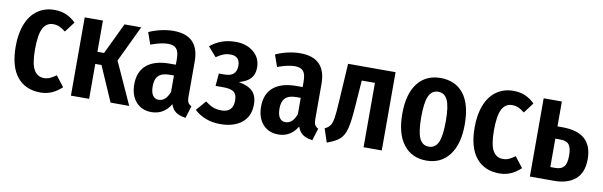

<svg xmlns="http://www.w3.org/2000/svg" viewBox="-42 -903 4013 1278"><g transform="rotate(10 1964.5 -264.0)"><path d="M392 -483 339 -413Q317 -431 297.5 -439.5Q278 -448 255 -448Q210 -448 187 -405.5Q164 -363 164 -262Q164 -164 187.5 -124Q211 -84 255 -84Q277 -84 295 -92Q313 -100 337 -117L392 -46Q328 15 249 15Q147 15 90.5 -54.5Q34 -124 34 -260Q34 -348 60 -412Q86 -476 134.5 -509.5Q183 -543 247 -543Q290 -543 325 -528.5Q360 -514 392 -483Z M835 -529 718 -284 847 0H721L618 -236H576V0H453V-529H576V-318H621L722 -529Z M1255 -69 1230 13Q1189 8 1164.5 -9Q1140 -26 1128 -61Q1082 15 999 15Q933 15 894 -29.5Q855 -74 855 -148Q855 -234 908.5 -279Q962 -324 1064 -324H1105V-361Q1105 -411 1087.5 -431.5Q1070 -452 1031 -452Q984 -452 914 -426L886 -506Q926 -524 969 -533.5Q1012 -543 1051 -543Q1225 -543 1225 -367V-128Q1225 -102 1232 -89.5Q1239 -77 1255 -69ZM1105 -140V-251H1076Q1025 -251 1001.5 -228Q978 -205 978 -157Q978 -116 992 -95Q1006 -74 1032 -74Q1080 -74 1105 -140Z M1641 -398Q1641 -353 1616.5 -325.5Q1592 -298 1538 -283Q1602 -272 1632.5 -241.5Q1663 -211 1663 -154Q1663 -72 1608.5 -29Q1554 14 1464 14Q1359 14 1288 -51L1346 -118Q1377 -95 1401 -86Q1425 -77 1456 -77Q1535 -77 1535 -158Q1535 -199 1513.5 -215Q1492 -231 1445 -231H1390L1397 -316H1435Q1476 -316 1496 -334Q1516 -352 1516 -389Q1516 -454 1452 -454Q1426 -454 1404.5 -445.5Q1383 -437 1357 -419L1301 -483Q1337 -513 1379 -528Q1421 -543 1473 -543Q1545 -543 1593 -503.5Q1641 -464 1641 -398Z M2112 -69 2087 13Q2046 8 2021.5 -9Q1997 -26 1985 -61Q1939 15 1856 15Q1790 15 1751 -29.5Q1712 -74 1712 -148Q1712 -234 1765.5 -279Q1819 -324 1921 -324H1962V-361Q1962 -411 1944.5 -431.5Q1927 -452 1888 -452Q1841 -452 1771 -426L1743 -506Q1783 -524 1826 -533.5Q1869 -543 1908 -543Q2082 -543 2082 -367V-128Q2082 -102 2089 -89.5Q2096 -77 2112 -69ZM1962 -140V-251H1933Q1882 -251 1858.5 -228Q1835 -205 1835 -157Q1835 -116 1849 -95Q1863 -74 1889 -74Q1937 -74 1962 -140Z M2554 -529V0H2431V-435H2342L2329 -257Q2322 -156 2309.5 -107Q2297 -58 2269.5 -33Q2242 -8 2184 12L2154 -79Q2179 -91 2190.5 -108Q2202 -125 2207.5 -159.5Q2213 -194 2217 -265L2233 -529Z M3068 -265Q3068 -133 3012 -59Q2956 15 2857 15Q2758 15 2702 -57.5Q2646 -130 2646 -265Q2646 -399 2702 -471Q2758 -543 2857 -543Q2957 -543 3012.5 -473Q3068 -403 3068 -265ZM2774 -265Q2774 -164 2794 -121.5Q2814 -79 2857 -79Q2900 -79 2920 -121.5Q2940 -164 2940 -265Q2940 -366 2920 -408Q2900 -450 2857 -450Q2814 -450 2794 -407.5Q2774 -365 2774 -265Z M3494 -483 3441 -413Q3419 -431 3399.5 -439.5Q3380 -448 3357 -448Q3312 -448 3289 -405.5Q3266 -363 3266 -262Q3266 -164 3289.5 -124Q3313 -84 3357 -84Q3379 -84 3397 -92Q3415 -100 3439 -117L3494 -46Q3430 15 3351 15Q3249 15 3192.5 -54.5Q3136 -124 3136 -260Q3136 -348 3162 -412Q3188 -476 3236.5 -509.5Q3285 -543 3349 -543Q3392 -543 3427 -528.5Q3462 -514 3494 -483Z M3914 -181Q3914 -89 3862 -44.5Q3810 0 3718 0H3555V-529H3678V-361H3706Q3815 -361 3864.5 -315Q3914 -269 3914 -181ZM3788 -182Q3788 -234 3771 -256Q3754 -278 3711 -278H3678V-86H3713Q3751 -86 3769.5 -107.5Q3788 -129 3788 -182Z"/></g></svg>

Font: Fira Sans Extra Condensed Medium
Style: Regular
Weight: 500
Width: 1
Designer: Carrois Corporate & Edenspiekermann AG
Foundry: Carrois Corporate GbR & Edenspiekermann AG
Version: Version 4.203